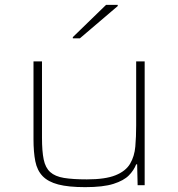

<svg xmlns="http://www.w3.org/2000/svg" viewBox="-20 -763 732 791"><path d="M331 8Q262 8 220 -3Q178 -14 155.5 -37.5Q133 -61 125.5 -98.5Q118 -136 118 -190V-510H153V-195Q153 -140 160 -106Q167 -72 187 -54Q207 -36 243.5 -30Q280 -24 338 -24Q414 -24 456 -41Q498 -58 516 -88.5Q534 -119 537.5 -159.5Q541 -200 541 -246V-510H576V0H547L545 -86H541Q532 -62 511 -40.5Q490 -19 447.5 -5.5Q405 8 331 8ZM280 -605V-610L417 -743H465V-738L309 -605Z"/></svg>

Font: Saira Expanded Thin
Style: Regular
Weight: 250
Width: 7
Designer: Hector Gatti with collaboration of the Omnibus-Type team
Foundry: Omnibus-Type
Version: Version 1.101